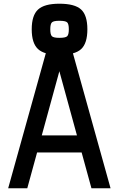

<svg xmlns="http://www.w3.org/2000/svg" viewBox="-20 -1015 640 1035"><path d="M24 0 247 -800H353L576 0H473L300 -631L127 0ZM128 -193 152 -285H448L472 -193ZM300 -719Q219 -719 185 -750.5Q151 -782 151 -857Q151 -932 185 -963.5Q219 -995 300 -995Q383 -995 417 -964Q451 -933 451 -857Q451 -781 417 -750Q383 -719 300 -719ZM300 -811Q333 -811 342 -819.5Q351 -828 351 -857Q351 -886 342 -894.5Q333 -903 300 -903Q269 -903 260 -894.5Q251 -886 251 -857Q251 -828 260 -819.5Q269 -811 300 -811Z"/></svg>

Font: Victor Mono Thin
Style: Regular
Weight: 100
Monospace: yes
Designer: Rune Bjørnerås
Version: Version 1.561;gftools[0.9.30]